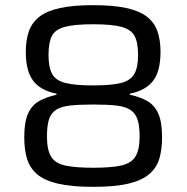

<svg xmlns="http://www.w3.org/2000/svg" viewBox="-20 -716 723 744"><path d="M341 8Q257 8 204 -4.5Q151 -17 123 -41.5Q95 -66 84.5 -101.5Q74 -137 74 -184Q74 -243 88.5 -275.5Q103 -308 131 -324Q159 -340 199 -349V-353Q138 -365 109 -402.5Q80 -440 80 -515Q80 -561 92 -595Q104 -629 133 -651.5Q162 -674 213 -685Q264 -696 341 -696Q418 -696 469 -685Q520 -674 549 -651.5Q578 -629 590 -595Q602 -561 602 -515Q602 -440 573 -402.5Q544 -365 483 -353V-349Q524 -340 551.5 -324Q579 -308 593.5 -275.5Q608 -243 608 -184Q608 -137 597.5 -101.5Q587 -66 558.5 -41.5Q530 -17 478 -4.5Q426 8 341 8ZM341 -66Q410 -66 449 -74.5Q488 -83 504.5 -109Q521 -135 521 -187Q521 -228 513 -252.5Q505 -277 485.5 -290Q466 -303 431 -307Q396 -311 341 -311Q286 -311 251 -307Q216 -303 196.5 -290Q177 -277 169.5 -252.5Q162 -228 162 -187Q162 -135 178 -109Q194 -83 233 -74.5Q272 -66 341 -66ZM341 -385Q412 -385 449 -394.5Q486 -404 500.5 -429.5Q515 -455 515 -503Q515 -551 501.5 -576.5Q488 -602 450.5 -612Q413 -622 341 -622Q269 -622 231.5 -612Q194 -602 181 -576.5Q168 -551 168 -503Q168 -455 182 -429.5Q196 -404 233.5 -394.5Q271 -385 341 -385Z"/></svg>

Font: Saira Thin
Style: Regular
Weight: 400
Version: Version 1.101